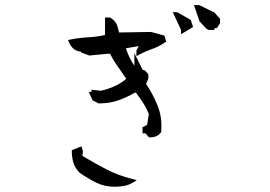

<svg xmlns="http://www.w3.org/2000/svg" viewBox="-20 -754 1040 740"><path d="M421.9 -34.2Q382.8 -34.2 350.6 -50.3Q318.4 -66.4 287.1 -87.9Q268.6 -106.4 262.7 -127.4Q256.8 -148.4 256.8 -169.9V-175.3L293.9 -189.9L299.8 -170.4L297.4 -153.3Q342.8 -126 389.2 -101.8Q435.5 -77.6 489.3 -64.5L507.3 -59.6L491.2 -49.8Q475.6 -40.5 457.8 -37.4Q439.9 -34.2 421.9 -34.2ZM600.1 -299.8Q602.1 -283.7 602.1 -270.5Q602.1 -257.3 601.6 -245.1Q597.7 -240.2 594.7 -237.3Q582 -224.6 557.6 -224.6H554.2L540.5 -240.2H529.3V-263.7L546.9 -272.5L553.7 -314Q541.5 -347.2 509.3 -389.6Q507.3 -393.1 504.9 -396L500.5 -397.5Q471.2 -379.9 438.5 -368.2Q403.8 -355.5 362.3 -355.5H360.4L336.9 -367.2L322.3 -398.9L335.4 -401.9L330.1 -408.2L368.7 -404.3Q396.5 -410.2 422.9 -422.4Q449.2 -434.6 466.3 -450.2Q450.7 -474.1 433.6 -498Q416.5 -522 404.3 -546.9H396L324.2 -540L292 -552.2V-555.2Q275.9 -555.7 265.1 -564.9Q252.4 -575.2 245.6 -590.8L242.2 -599.6L251.5 -601.6Q284.2 -608.4 321.8 -610.4Q355 -612.3 384.8 -619.1V-686.5H404.8Q413.6 -680.7 418.5 -675.8Q428.7 -665.5 432.4 -653.3Q436 -641.1 439 -628.9H446.3L562.5 -630.9L613.8 -616.7L620.6 -593.3L615.7 -590.3Q590.3 -573.2 564.5 -564.5Q540 -556.2 517.6 -543.9L505.9 -537.6V-559.6L514.6 -576.2H514.2L465.3 -567.9Q476.1 -532.7 498 -500.5V-548.8L529.8 -484.9L538.6 -482.4L551.8 -467.8V-450.7L543 -430.7Q569.3 -391.6 586.9 -348.1Q596.2 -325.2 600.1 -299.8ZM658.2 -707H663.1L715.3 -677.2L724.1 -649.9L677.7 -622.1V-635.7V-638.7L646 -707ZM746.1 -734.4H748L806.6 -705.6L828.1 -681.6V-678.7V-664.6L815.9 -645.5H806.6V-638.7H784.2L774.4 -644L749 -671.9L727.5 -734.4H738.3Z"/></svg>

Font: Bakudai
Style: Bold
Weight: 700
Version: Version 1.48